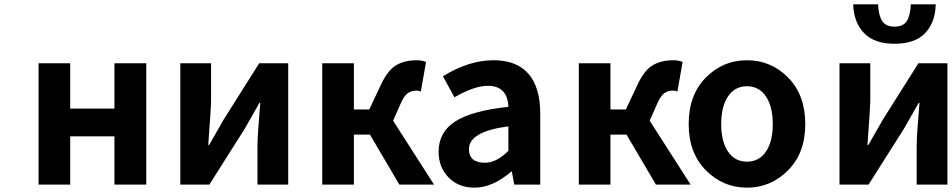

<svg xmlns="http://www.w3.org/2000/svg" viewBox="-20 -852 4392 886"><path d="M158 0V-560H304V-351H508V-560H655V0H508V-223H304V0Z M812 0V-560H954V-383Q954 -362 941 -183H945Q1009 -294 1012 -300L1176 -560H1310V0H1168V-176Q1168 -225 1181 -377H1177Q1127 -290 1110 -259L946 0Z M1794 -295 1983 0H1823L1687 -231H1613V0H1467V-560H1613V-347H1684L1735 -455Q1766 -524 1805 -549Q1844 -574 1904 -574Q1927 -574 1946 -566L1922 -430Q1910 -434 1902 -434Q1878 -434 1861 -421.5Q1844 -409 1828 -372Z M2170 14Q2096 14 2050 -33Q2004 -80 2004 -152Q2004 -242 2080.5 -291.5Q2157 -341 2326 -359Q2322 -456 2231 -456Q2169 -456 2077 -403L2024 -500Q2143 -574 2258 -574Q2364 -574 2418.5 -511.5Q2473 -449 2473 -327V0H2353L2342 -60H2339Q2253 14 2170 14ZM2218 -101Q2271 -101 2326 -156V-269Q2144 -245 2144 -164Q2144 -101 2218 -101Z M2978 -295 3167 0H3007L2871 -231H2797V0H2651V-560H2797V-347H2868L2919 -455Q2950 -524 2989 -549Q3028 -574 3088 -574Q3111 -574 3130 -566L3106 -430Q3094 -434 3086 -434Q3062 -434 3045 -421.5Q3028 -409 3012 -372Z M3158 -279Q3158 -414 3237 -494Q3316 -574 3427 -574Q3538 -574 3617 -494Q3696 -414 3696 -279Q3696 -146 3616.5 -66Q3537 14 3427 14Q3317 14 3237.5 -66Q3158 -146 3158 -279ZM3546 -279Q3546 -360 3514.5 -407Q3483 -454 3427 -454Q3371 -454 3339.5 -407Q3308 -360 3308 -279Q3308 -199 3339.5 -152.5Q3371 -106 3427 -106Q3483 -106 3514.5 -152.5Q3546 -199 3546 -279Z M3854 0V-560H3996V-383Q3996 -362 3983 -183H3987Q4051 -294 4054 -300L4218 -560H4352V0H4210V-176Q4210 -225 4223 -377H4219Q4169 -290 4152 -259L3988 0ZM4108 -650Q4015 -650 3967.5 -699Q3920 -748 3917 -832H4032Q4034 -781 4051 -755Q4068 -729 4108 -729Q4148 -729 4164.5 -755Q4181 -781 4183 -832H4298Q4296 -748 4249 -699Q4202 -650 4108 -650Z"/></svg>

Font: NotoSansHansBold
Style: Bold
Weight: 700
Designer: Ryoko NISHIZUKA  (kana & ideographs); Paul D. Hunt (Latin, Greek & Cyrillic); Wenlong ZHANG  (bopomofo); Sandoll Communi
Foundry: Adobe Systems Incorporated
Version: Version 1.00;December 8, 2021;FontCreator 13.0.0.2675 64-bit